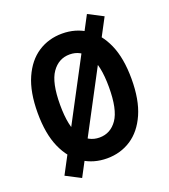

<svg xmlns="http://www.w3.org/2000/svg" viewBox="-147 -860 907 1030"><g transform="rotate(-20 306.5 -345.0)"><path d="M39 -345Q39 -464 74 -543Q109 -622 169.5 -661.5Q230 -701 307 -701Q384 -701 444.5 -661.5Q505 -622 540 -543Q575 -464 575 -345Q575 -226 540 -147Q505 -68 444.5 -28.5Q384 11 307 11Q230 11 169.5 -28.5Q109 -68 74 -147Q39 -226 39 -345ZM167 -345Q167 -218 205.5 -163Q244 -108 307 -108Q370 -108 408 -163Q446 -218 446 -345Q446 -472 408 -527Q370 -582 307 -582Q244 -582 205.5 -527Q167 -472 167 -345ZM59 20 469 -754 554 -710 144 64Z"/></g></svg>

Font: Radio Canada Condensed SemiBold
Style: Regular
Weight: 600
Width: 3
Designer: Charles Daoud, Etienne Aubert Bonn, Alexandre Saumier Demers, Jacques Le Bailly
Foundry: Radio-Canada
Version: Version 2.104; ttfautohint (v1.8.4.7-5d5b);gftools[0.9.28.de